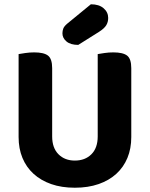

<svg xmlns="http://www.w3.org/2000/svg" viewBox="-20 -861 701 898"><path d="M67 -220V-608Q78 -610 98.5 -613Q119 -616 140 -616Q185 -616 204.5 -601Q224 -586 224 -542V-223Q224 -169 253.5 -139.5Q283 -110 330 -110Q378 -110 407.5 -139.5Q437 -169 437 -223V-608Q448 -610 468.5 -613Q489 -616 510 -616Q555 -616 574.5 -601Q594 -586 594 -542V-220Q594 -166 576 -122.5Q558 -79 524 -48Q490 -17 441 0Q392 17 330 17Q268 17 219.5 0Q171 -17 137 -48Q103 -79 85 -122.5Q67 -166 67 -220ZM405 -841Q443 -841 464.5 -822.5Q486 -804 486 -777Q486 -758 477 -743Q468 -728 443 -712L346 -651Q310 -651 291 -667Q272 -683 272 -705Q272 -717 276 -727.5Q280 -738 294 -750Z"/></svg>

Font: Baloo 2 Latin
Style: Bold
Weight: 400
Designer: Sarang Kulkarni and Ek Type
Foundry: Ek Type
Version: Version 1.001